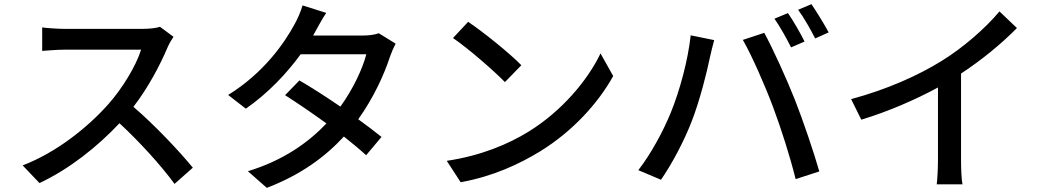

<svg xmlns="http://www.w3.org/2000/svg" viewBox="-20 -850 5040 924"><path d="M815 -673 750 -721C733 -715 700 -711 663 -711C623 -711 337 -711 292 -711C261 -711 203 -715 183 -718V-605C199 -606 253 -611 292 -611C330 -611 621 -611 659 -611C635 -533 568 -423 500 -347C401 -236 251 -116 89 -54L170 31C313 -36 448 -143 555 -257C654 -165 754 -55 820 35L908 -43C846 -119 725 -248 622 -336C692 -426 751 -538 786 -621C793 -638 808 -663 815 -673Z M1550 -788 1436 -824C1428 -795 1410 -755 1398 -734C1350 -645 1251 -500 1078 -393L1163 -327C1270 -401 1361 -498 1427 -589H1743C1724 -516 1677 -418 1618 -337C1551 -383 1481 -428 1421 -463L1352 -392C1410 -355 1482 -306 1551 -256C1465 -165 1344 -78 1173 -26L1264 54C1427 -8 1546 -96 1635 -193C1676 -160 1714 -129 1742 -103L1816 -191C1785 -216 1746 -246 1704 -276C1777 -378 1829 -491 1857 -578C1864 -598 1875 -623 1884 -640L1803 -690C1784 -683 1756 -679 1728 -679H1487L1498 -699C1509 -719 1530 -758 1550 -788Z M2233 -745 2160 -667C2234 -617 2358 -508 2410 -455L2489 -536C2433 -594 2303 -698 2233 -745ZM2130 -76 2197 27C2352 -1 2479 -60 2580 -122C2736 -218 2859 -354 2931 -484L2870 -593C2809 -465 2684 -315 2523 -216C2427 -157 2297 -101 2130 -76Z M3772 -787 3707 -760C3734 -722 3767 -662 3787 -622L3852 -650C3833 -689 3797 -751 3772 -787ZM3885 -830 3821 -803C3849 -765 3881 -708 3903 -665L3968 -694C3949 -730 3911 -792 3885 -830ZM3207 -305C3172 -220 3115 -113 3052 -31L3161 15C3215 -63 3272 -171 3308 -264C3347 -363 3383 -506 3396 -572C3401 -594 3410 -632 3417 -657L3304 -680C3291 -560 3251 -412 3207 -305ZM3700 -336C3740 -229 3782 -97 3809 12L3923 -25C3896 -119 3843 -275 3805 -371C3765 -472 3699 -617 3658 -692L3555 -658C3598 -583 3661 -440 3700 -336Z M4076 -373 4125 -274C4257 -314 4389 -372 4494 -429V-81C4494 -40 4491 15 4488 37H4612C4607 15 4605 -40 4605 -81V-496C4704 -561 4798 -638 4874 -715L4790 -795C4722 -714 4616 -621 4512 -557C4401 -488 4251 -420 4076 -373Z"/></svg>

Font: Noto Sans JP Medium
Style: Regular
Weight: 500
Designer: Ryoko NISHIZUKA 西塚涼子 (kana, bopomofo & ideographs); Paul D. Hunt (Latin, Greek & Cyrillic); Sandoll Communications 산돌커뮤니
Foundry: Adobe
Version: Version 2.004;hotconv 1.0.118;makeotfexe 2.5.65603